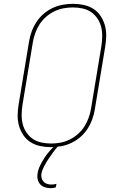

<svg xmlns="http://www.w3.org/2000/svg" viewBox="-20 -763 640 1006"><path d="M247 8Q218 8 190 2Q162 -4 139.5 -18.5Q117 -33 102 -55.5Q87 -78 79.5 -104.5Q72 -131 72.5 -160Q73 -189 78 -218L132 -544Q136 -570 145.5 -596.5Q155 -623 170.5 -647Q186 -671 208 -690Q230 -709 255.5 -721Q281 -733 308.5 -738Q336 -743 362 -743Q391 -743 419 -737Q447 -731 469.5 -716.5Q492 -702 507 -679.5Q522 -657 529.5 -630.5Q537 -604 536.5 -575Q536 -546 531 -517L477 -191Q473 -165 463.5 -138.5Q454 -112 438.5 -88Q423 -64 401 -45Q379 -26 353.5 -14Q328 -2 300.5 3Q273 8 247 8ZM248 -11Q272 -11 296.5 -15.5Q321 -20 344.5 -31.5Q368 -43 388 -60.5Q408 -78 422 -100Q436 -122 444.5 -146Q453 -170 457 -194L511 -520Q515 -546 515.5 -572Q516 -598 510 -622Q504 -646 490.5 -666Q477 -686 457.5 -699.5Q438 -713 413 -718.5Q388 -724 362 -724Q338 -724 313 -719.5Q288 -715 264.5 -703.5Q241 -692 221 -674.5Q201 -657 187 -635Q173 -613 164.5 -589Q156 -565 152 -541L98 -215Q94 -189 93.5 -163Q93 -137 99 -113Q105 -89 118.5 -69Q132 -49 151.5 -35.5Q171 -22 196.5 -16.5Q222 -11 248 -11ZM244 223Q229 223 214.5 218Q200 213 190.5 202.5Q181 192 177.5 177Q174 162 177 146Q180 125 190 104.5Q200 84 212.5 64.5Q225 45 240.5 27.5Q256 10 274 -5L276 -8H288L287 0Q272 16 259 34Q246 52 234 70Q222 88 211.5 107.5Q201 127 197 147Q195 159 198 170Q201 181 208.5 189Q216 197 227 200.5Q238 204 249 204Q256 204 262.5 203Q269 202 276 200L272 219Q265 221 258 222Q251 223 244 223Z"/></svg>

Font: Iosevka Etoile Thin
Style: Italic
Weight: 100
Italic angle: -9°
Designer: Belleve Invis
Foundry: Belleve Invis
Version: Version 22.1.2; ttfautohint (v1.8.4)